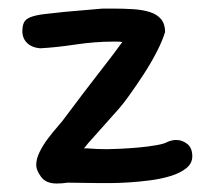

<svg xmlns="http://www.w3.org/2000/svg" viewBox="-20 -435 495 448"><path d="M64.5 -49.8Q64.5 -64.5 72.8 -81.1Q81.1 -97.7 92.3 -112.3Q103.5 -127 113.3 -138.2Q123 -149.4 126 -153.3L173.8 -216.8Q190.4 -238.3 203.1 -254.9Q215.8 -271.5 226.1 -284.7Q236.3 -297.9 245.6 -310.1Q254.9 -322.3 264.6 -335.9Q265.6 -336.9 265.6 -337.9L264.6 -336.9Q259.8 -337.9 254.4 -337.9Q249 -337.9 243.2 -337.9Q202.1 -337.9 156.2 -331.1Q110.4 -324.2 73.2 -322.3Q53.7 -324.2 43 -335Q32.2 -345.7 32.2 -362.3Q32.2 -375 36.1 -382.8Q40 -390.6 51.3 -395Q62.5 -399.4 81.5 -401.9Q100.6 -404.3 129.9 -407.2L219.7 -415H241.2Q267.6 -415 290.5 -413.6Q313.5 -412.1 330.1 -406.7Q346.7 -401.4 356 -390.1Q365.2 -378.9 365.2 -360.4Q359.4 -340.8 346.2 -314.9Q333 -289.1 315.9 -262.7Q298.8 -236.3 281.2 -211.9Q263.7 -187.5 249 -171.9L185.5 -100.6Q181.6 -95.7 179.2 -92.8Q176.8 -89.8 175.8 -88.9H182.6Q194.3 -87.9 206.1 -87.4Q217.8 -86.9 229.5 -86.9Q240.2 -86.9 260.7 -87.9Q281.2 -88.9 303.2 -90.8Q325.2 -92.8 344.7 -96.2Q364.3 -99.6 372.1 -104.5Q377 -106.4 381.8 -107.4Q386.7 -108.4 391.6 -108.4Q405.3 -108.4 417 -99.1Q428.7 -89.8 428.7 -70.3Q428.7 -53.7 414.6 -42.5Q400.4 -31.2 378.4 -24.4Q356.4 -17.6 330.1 -14.2Q303.7 -10.7 279.3 -9.3Q254.9 -7.8 236.3 -7.8Q217.8 -7.8 211.9 -7.8Q192.4 -7.8 173.8 -8.3Q155.3 -8.8 137.7 -8.8Q130.9 -7.8 125 -7.3Q119.1 -6.8 112.3 -6.8Q86.9 -6.8 75.7 -22.5Q64.5 -38.1 64.5 -49.8Z"/></svg>

Font: Single Day
Style: Regular
Weight: 400
Designer: DXKorea
Foundry: DXKorea
Version: Version 1.00